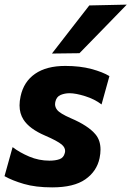

<svg xmlns="http://www.w3.org/2000/svg" viewBox="-20 -797 568 830"><path d="M205.5 13Q134 13 83.5 -1.8Q33 -16.5 -0.5 -35.5L34.5 -161Q64.5 -138 106.2 -120.2Q148 -102.5 193.5 -102.5Q219.5 -102.5 237.2 -108.8Q255 -115 260 -135Q261.5 -140 261.5 -144.5Q261.5 -159.5 247 -172Q228 -188 174.5 -211Q107 -240 81.5 -280Q64.5 -306.5 64.5 -341.5Q64.5 -360 69 -380.5Q82.5 -444 131.8 -478Q181 -512 262 -512Q326 -512 375.2 -498.8Q424.5 -485.5 453 -468L419 -345.5Q389 -368.5 348.2 -381.2Q307.5 -394 280.5 -394Q260 -394 242 -386.5Q224 -379 219 -356Q218 -351 218 -346.5Q218 -333.5 227 -322Q239 -306.5 286 -286Q361 -254 392.5 -216.5Q414.5 -190.5 414.5 -150.5Q414.5 -133 410.5 -113.5Q398.5 -56.5 349 -21.8Q299.5 13 205.5 13ZM204.5 -565.5Q245.5 -618.5 285.5 -670Q325.5 -721.5 366 -773.5L528 -777Q475.5 -723 424.5 -670.5Q373 -618 323.5 -567Z"/></svg>

Font: Heraclito
Style: Bold Italic
Weight: 700
Italic angle: -12°
Designer: Kostas Bartsokas (font) & Cristiano Sobral (main changes)
Foundry: Kostas Bartsokas (font) & Cristiano Sobral (main changes)
Version: Version 1.00;July 8, 2020;FontCreator 13.0.0.2655 64-bit